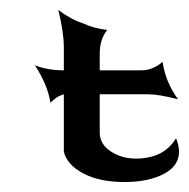

<svg xmlns="http://www.w3.org/2000/svg" viewBox="-20 -365 379 385"><path d="M108 -271V-224Q76 -224 50 -234Q76 -194 81 -159Q94 -171 100 -173Q108 -176 108 -176V-61Q114 -35 146.5 -17.5Q179 0 230 0Q277 0 308 -16Q339 -32 339 -61Q339 -73 333 -88Q309 -47 252 -47Q224 -47 202 -61.5Q180 -76 180 -99V-176H276Q298 -176 337 -166Q312 -200 306 -241Q286 -224 264 -224H180V-258Q180 -286 195 -305Q168 -308 147 -318Q122 -326 97 -345Q108 -299 108 -271Z"/></svg>

Font: RIT Indira
Style: Bold
Weight: 700
Designer: Sudheer S
Version: 0.9